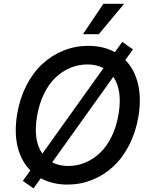

<svg xmlns="http://www.w3.org/2000/svg" viewBox="-20 -983 809 1034"><path d="M160.5 31.6 103 -8.9 143.5 -65.3Q93.8 -115.1 74.9 -192.6Q56.1 -270.2 72.4 -369Q86.6 -453.5 122.3 -522.9Q158 -592.3 208.5 -638.8Q258.9 -685.4 322.3 -710.8Q385.7 -736.2 455.3 -736.2Q536.9 -736.2 598.7 -702.1L638.5 -757.5L696 -717L654.8 -659.8Q704.2 -609.7 723 -532Q741.8 -454.2 725.5 -355.5Q711.3 -271 675.6 -201.7Q639.9 -132.5 589.7 -85.9Q539.4 -39.4 476.4 -14.2Q413.4 11 344.1 11Q261.7 11 199.6 -23.1ZM208.1 -155.5 537.3 -616.1Q499.6 -636 450.6 -636Q402 -636 357.8 -617.4Q313.6 -598.7 277.5 -563.7Q241.5 -528.8 215.7 -475.1Q190 -421.5 179.3 -355.5Q157.7 -226.9 208.1 -155.5ZM618.6 -369Q639.9 -497.5 590.2 -569.2L261 -108.7Q299 -89.1 347.7 -89.1Q396.3 -89.1 440.3 -107.8Q484.4 -126.4 520.2 -161.2Q556.1 -196 582 -249.3Q608 -302.6 618.6 -369ZM426.8 -799 536.9 -962.7H648.8L512.1 -799Z"/></svg>

Font: Karasuma Gothic
Style: Medium Italic
Weight: 500
Italic angle: 9.39998°
Designer: Rasmus Andersson / Ryoko Nishizuka
Foundry: Genbu
Version: Version 1.00